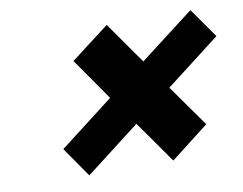

<svg xmlns="http://www.w3.org/2000/svg" viewBox="-63 -759 871 689"><g transform="rotate(-10 373.0 -414.5)"><path d="M655 -262 547.3 -414 745.8 -567 670 -675 471.7 -523 365 -675 225.1 -568 331.6 -415 134.3 -263 209.9 -154 408.4 -307 515.9 -154Z"/></g></svg>

Font: Hussar
Style: BdOblThree
Weight: 700
Foundry: Cannot Into Space Fonts
Version: Version 2.00